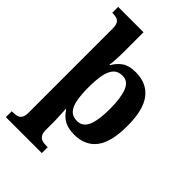

<svg xmlns="http://www.w3.org/2000/svg" viewBox="-287 -870 1220 1220"><g transform="rotate(45 323.0 -260.0)"><path d="M13 240V187H25Q45 187 61 182Q77 177 86 162Q95 147 95 119V-636Q95 -667 86.5 -682Q78 -697 63.5 -702Q49 -707 30 -707H22V-760H250V-576Q250 -558 249 -534Q248 -510 246.5 -490Q245 -470 243 -461H247Q269 -500 302.5 -523Q336 -546 394 -546Q494 -546 546.5 -478.5Q599 -411 599 -266Q599 -121 547.5 -54.5Q496 12 399 12Q341 12 306.5 -8.5Q272 -29 250 -65H245Q246 -58 246.5 -43.5Q247 -29 248 -11Q249 7 249.5 24Q250 41 250 53V119Q250 147 259.5 161.5Q269 176 284.5 181.5Q300 187 320 187H336V240ZM350 -62Q400 -62 422 -112.5Q444 -163 444 -265Q444 -364 422.5 -417.5Q401 -471 352 -471Q312 -471 290 -447Q268 -423 259 -377.5Q250 -332 250 -266Q250 -198 259 -152.5Q268 -107 289.5 -84.5Q311 -62 350 -62Z"/></g></svg>

Font: Noto Rashi Hebrew
Style: Bold
Weight: 700
Version: Version 1.006